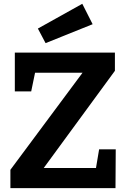

<svg xmlns="http://www.w3.org/2000/svg" viewBox="-20 -977 663 997"><path d="M34 0V-95.3L421 -616L436 -599.3H132.3L165.3 -615L142 -502.3H57V-704H576.7V-609.3L191 -82.7L186 -104.7H505L475 -84.3L494.7 -201.7H581L579.7 0ZM216.7 -753 176.7 -828.7 407.3 -957.3 461 -851.3Z"/></svg>

Font: Bitter Thin
Style: Regular
Weight: 100
Designer: Sol Matas, and Bitter project Authors
Foundry: Sol Matas
Version: Version 2.002